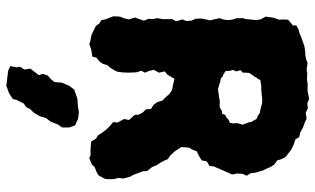

<svg xmlns="http://www.w3.org/2000/svg" viewBox="-217 -513 1007 613"><g transform="rotate(90 286.5 -206.5)"><path d="M137 6 121 12 113 9 92 5 79 -1 63 -9 55 -20 44 -27 42 -39 32 -65 33 -86 38 -98 42 -114 36 -134 41 -148 46 -162 40 -178 41 -191 38 -205 41 -222V-240V-253L48 -265L42 -286L47 -298L46 -314L40 -327L39 -344L41 -356L45 -374L41 -390L38 -405L42 -415L44 -428L43 -444L38 -459V-478L41 -489L43 -510L44 -520L42 -535L33 -551L37 -578L43 -594L42 -604L43 -623L61 -638V-649L74 -656L85 -659L102 -666L128 -675L142 -677L158 -678L171 -681L181 -685L204 -682L215 -684L234 -683L246 -685H270L296 -690L310 -684L326 -686L340 -679L359 -682L369 -677L388 -670L402 -662L418 -658L425 -646L441 -641L456 -634L468 -625L481 -615L488 -602L492 -588L505 -579L513 -567L519 -553L524 -543L531 -520L533 -503L541 -491L535 -477L534 -461L537 -444L528 -424L522 -410L516 -396L511 -385L510 -372L495 -363L492 -347L481 -340L463 -331L457 -315L452 -309L450 -293V-281L464 -260L477 -246L488 -239L493 -227L500 -214L507 -204L513 -189L526 -173L527 -158L532 -146L538 -129L544 -119L550 -97L548 -82L552 -65V-45L550 -36L540 -18L533 -13L513 -5L505 4L485 12L476 8H458L432 6L422 -10L412 -16L403 -30L393 -43L382 -54L370 -64L371 -79L360 -99L363 -115L347 -133L346 -146L339 -159L329 -169L328 -185L315 -193L306 -205L301 -222L291 -231L280 -244L268 -252L253 -255L231 -260L227 -252L218 -237L208 -229L212 -211L203 -194L206 -180L212 -166L206 -154L211 -138L212 -112L211 -92L209 -78L206 -71L197 -56L188 -46L184 -32L177 -21L164 -11L161 2ZM265 -399 279 -401 294 -403 304 -405 314 -404 324 -405 333 -411 343 -412 347 -422 357 -427 361 -432 372 -437 374 -447 373 -460 375 -467 378 -478 374 -488 371 -496 369 -506 364 -514 360 -522 348 -527 342 -532 337 -533 323 -536 309 -540H294L286 -539L274 -538L268 -537H254L235 -534L232 -526L228 -523L225 -516L221 -511L216 -503L213 -499L212 -487V-478L204 -471L208 -457L203 -446L206 -438L207 -423L218 -416L224 -414L230 -408L241 -406L250 -403ZM253 277 239 275 206 271 191 264 195 245 193 233 202 219 199 200 220 173 216 160 221 145 232 135 242 123 244 99 254 76 266 60 295 50 321 48 338 45 360 48 380 57 387 76V99L378 111L368 136L357 150L351 170L339 190L328 201L323 212L310 222L299 244L296 256L278 268Z"/></g></svg>

Font: Winky Rough
Style: Bold
Weight: 700
Designer: Simon Atzbach
Foundry: typofactur
Version: Version 1.206; ttfautohint (v1.8.4.7-5d5b)